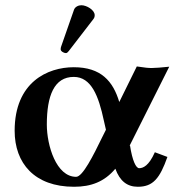

<svg xmlns="http://www.w3.org/2000/svg" viewBox="-20 -702 678 734"><path d="M262 -445C162 -445 36 -388 36 -202C36 -78 112 12 263 12C328 12 379 -7 421 -57C438 -10 466 12 507 12C565 12 591 -20 620 -102L572 -120C549 -68 527 -59 512 -59C500 -59 486 -87 477 -146L475 -144L627 -447C598 -444 574 -442 560 -442C548 -442 535 -443 503 -448L436 -312C412 -392 366 -445 262 -445ZM385 -206 372 -180C336 -106 296 -26 271 -26C195 -26 159 -146 159 -226C159 -336 187 -408 262 -408C329 -408 357 -335 377 -241ZM291 -682C280 -682 267 -676 263 -665L213 -522C212 -519 212 -514 212 -513C212 -506 224 -499 232 -499C236 -499 240 -503 243 -507L337 -629C341 -634 342 -639 342 -644C342 -664 311 -682 291 -682Z"/></svg>

Font: Libertinus Serif Semibold
Style: Regular
Weight: 600
Designer: Philipp H. Poll, Khaled Hosny
Foundry: Caleb Maclennan
Version: Version 7.050;RELEASE